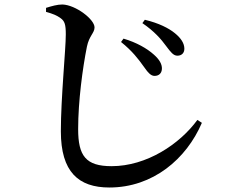

<svg xmlns="http://www.w3.org/2000/svg" viewBox="-20 -787 1040 855"><path d="M619 -492C638 -465 651 -449 668 -449C688 -449 700 -461 701 -480C702 -501 690 -522 665 -544C635 -571 588 -598 530 -615L519 -600C569 -560 597 -523 619 -492ZM719 -583C740 -555 752 -539 770 -539C789 -539 801 -551 801 -570C801 -594 786 -617 759 -639C731 -662 687 -684 625 -699L614 -684C667 -648 698 -612 719 -583ZM185 -734C215 -726 234 -718 250 -706C268 -693 273 -678 273 -634C273 -567 251 -351 251 -202C251 -22 329 48 467 48C661 48 810 -79 879 -240L859 -253C780 -145 633 -47 477 -47C362 -47 328 -93 328 -212C328 -336 348 -484 367 -579C377 -628 401 -640 401 -665C401 -701 317 -765 258 -767C235 -767 211 -760 185 -752Z"/></svg>

Font: Noto Serif HK SemiBold
Style: Regular
Weight: 600
Designer: Ryoko NISHIZUKA 西塚涼子 (kana & ideographs); Frank Grießhammer (Latin, Greek & Cyrillic); Wenlong ZHANG 张文龙 (bopomofo); San
Foundry: Adobe
Version: Version 2.001;hotconv 1.1.0;makeotfexe 2.6.0